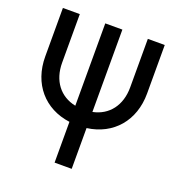

<svg xmlns="http://www.w3.org/2000/svg" viewBox="-128 -804 836 907"><g transform="rotate(20 290.0 -350.0)"><path d="M546 -700H461V-456C461 -365 412 -302 333 -286V-700H247V-286C168 -302 119 -365 119 -456V-700H34V-456C34 -319 118 -222 247 -205V0H333V-205C462 -222 546 -319 546 -456Z"/></g></svg>

Font: CommitMono-dimboump
Style: Regular
Weight: 400
Monospace: yes
Designer: Eigil Nikolajsen
Foundry: Eigil Nikolajsen
Version: Version 1.143